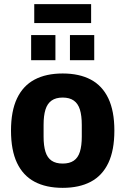

<svg xmlns="http://www.w3.org/2000/svg" viewBox="-20 -893 604 925"><path d="M282 12Q202 12 146.5 -17.5Q91 -47 62 -108Q33 -169 33 -264Q33 -358 62 -419Q91 -480 146.5 -509.5Q202 -539 282 -539Q362 -539 417.5 -509.5Q473 -480 502 -419Q531 -358 531 -264Q531 -169 502 -108Q473 -47 417.5 -17.5Q362 12 282 12ZM282 -105Q315 -105 335.5 -119Q356 -133 365 -162Q374 -191 374 -235V-291Q374 -336 365 -365Q356 -394 335.5 -408.5Q315 -423 282 -423Q249 -423 228.5 -408.5Q208 -394 199 -365Q190 -336 190 -291V-235Q190 -191 199 -162Q208 -133 228.5 -119Q249 -105 282 -105ZM130 -603V-724H247V-603ZM317 -603V-724H434V-603ZM145 -782V-873H419V-782Z"/></svg>

Font: Archivo SemiCondensed ExtraBold
Style: Regular
Weight: 800
Width: 4
Designer: Hector Gatti
Foundry: Omnibus-Type
Version: Version 2.001